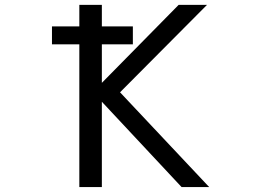

<svg xmlns="http://www.w3.org/2000/svg" viewBox="-20 -752 1040 774"><path d="M189.5 -573.2V-645.5H299.8V-732.4H390.6V-645.5H515.6V-573.2H390.6V-418L700.2 -732.4H814.5L463.9 -379.9L823.2 2H711.9L390.6 -341.8V2H299.8V-573.2Z"/></svg>

Font: GenEi Gothic M Regular
Style: Regular
Weight: 400
Designer: o_tamon (Modified); [Source Han Sans]
Ryoko NISHIZUKA  (kana & ideographs); Paul D. Hunt (Latin, Greek & Cyrillic); Wenl
Version: Version 1.1a;Original Version 1.004